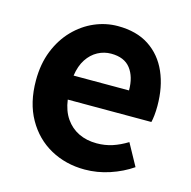

<svg xmlns="http://www.w3.org/2000/svg" viewBox="-91 -664 762 766"><g transform="rotate(15 290.5 -280.5)"><path d="M323.4 13.8Q244.9 13.8 181.7 -21.2Q118.5 -56.1 81.4 -121.9Q44.2 -187.7 44.2 -279.9Q44.2 -348.1 65.8 -402.2Q87.4 -456.3 124.6 -494.8Q161.8 -533.2 208.5 -553.4Q255.3 -573.5 304.7 -573.5Q382.1 -573.5 434 -539.3Q485.9 -505.1 512.4 -444.7Q538.8 -384.4 538.8 -306.4Q538.8 -285.9 536.9 -267.6Q534.9 -249.4 532.1 -238.4H186.7Q192.9 -192.8 214.2 -162.1Q235.4 -131.4 268.1 -115.5Q300.8 -99.6 342.6 -99.6Q376.6 -99.6 407 -109.4Q437.3 -119.3 468.1 -138.2L517.6 -47.9Q476.7 -19.8 426 -3Q375.4 13.8 323.4 13.8ZM184.4 -336.9H413.3Q413.3 -393.2 387.4 -426.7Q361.6 -460.2 307.1 -460.2Q278 -460.2 252.2 -446.4Q226.4 -432.6 208.4 -405.4Q190.4 -378.2 184.4 -336.9Z"/></g></svg>

Font: Noto Sans HK Thin
Style: Regular
Weight: 100
Designer: Ryoko NISHIZUKA 西塚涼子 (kana, bopomofo & ideographs); Paul D. Hunt (Latin, Greek & Cyrillic); Sandoll Communications 산돌커뮤니
Foundry: Adobe
Version: Version 2.004-H2;hotconv 1.0.118;makeotfexe 2.5.65603